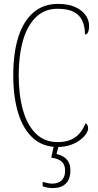

<svg xmlns="http://www.w3.org/2000/svg" viewBox="-20 -744 504 985"><path d="M275 10Q200 10 149.5 -35.5Q99 -81 73.5 -163.5Q48 -246 48 -358Q48 -472 74 -554Q100 -636 151.5 -680Q203 -724 277 -724Q330 -724 365.5 -708Q401 -692 419 -666.5Q437 -641 437 -611Q437 -590 431.5 -578.5Q426 -567 416 -567Q416 -608 402 -638Q388 -668 357.5 -683.5Q327 -699 275 -699Q208 -699 163.5 -655Q119 -611 97.5 -534.5Q76 -458 76 -358Q76 -258 97.5 -180.5Q119 -103 163.5 -59Q208 -15 275 -15Q316 -15 344 -27.5Q372 -40 390 -62Q408 -84 419 -112Q426 -108 429 -101.5Q432 -95 432 -85Q432 -73 421.5 -57Q411 -41 390.5 -25.5Q370 -10 341 0Q312 10 275 10ZM251 221Q243 221 234.5 220Q226 219 217 217Q208 215 199 212V189Q213 193 225 195.5Q237 198 248 198Q278 198 296 181.5Q314 165 314 131Q314 101 296.5 85Q279 69 243 65L259 -9H284L270 46Q288 50 304.5 59.5Q321 69 331 86Q341 103 341 130Q341 176 317 198.5Q293 221 251 221Z"/></svg>

Font: Noto Serif Khmer Condensed Thin
Style: Regular
Weight: 250
Width: 3
Designer: Danh Hong and the Monotype Design Team
Foundry: Monotype Imaging Inc.
Version: Version 2.004